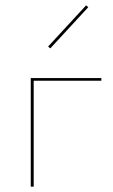

<svg xmlns="http://www.w3.org/2000/svg" viewBox="-20 -698 423 718"><path d="M168 -517 160 -524 302 -678 310 -671ZM359 -396H106V0H95V-406H359Z"/></svg>

Font: Ysabeau Infant Hairline
Style: Regular
Weight: 100
Designer: Christian Thalmann (Catharsis Fonts)
Version: Version 0.003